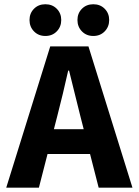

<svg xmlns="http://www.w3.org/2000/svg" viewBox="-20 -866 640 886"><path d="M8.8 0 211.8 -651.8H388.2L591.2 0H435.3L350.8 -330.1Q338.9 -379.4 324.9 -434.3Q310.9 -489.2 298.7 -540.3H294.7Q283.3 -489.2 270.2 -434.3Q257 -379.4 244.2 -330.1L159.5 0ZM142.9 -155.3V-269.8H454.9V-155.3ZM189.4 -700Q157.4 -700 136.8 -721.3Q116.2 -742.5 116.2 -773.6Q116.2 -804.7 136.8 -825.5Q157.4 -846.4 189.4 -846.4Q221.4 -846.4 242 -825.5Q262.6 -804.7 262.6 -773.6Q262.6 -742.5 242 -721.3Q221.4 -700 189.4 -700ZM410.6 -700Q378.7 -700 358 -721.3Q337.4 -742.5 337.4 -773.6Q337.4 -804.7 358 -825.5Q378.7 -846.4 410.6 -846.4Q442.6 -846.4 463.2 -825.5Q483.8 -804.7 483.8 -773.6Q483.8 -742.5 463.2 -721.3Q442.6 -700 410.6 -700Z"/></svg>

Font: Source Code Pro ExtraLight
Style: Regular
Weight: 200
Monospace: yes
Designer: Paul D. Hunt, Teo Tuominen
Foundry: Adobe
Version: Version 1.026;hotconv 1.1.0;makeotfexe 2.6.0